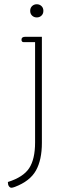

<svg xmlns="http://www.w3.org/2000/svg" viewBox="-20 -660 289 903"><path d="M122 -609Q122 -623 131 -631.5Q140 -640 153 -640Q166 -640 175 -631.5Q184 -623 184 -609Q184 -595 175 -586.5Q166 -578 153 -578Q140 -578 131 -586.5Q122 -595 122 -609ZM17 196Q90 173 117.5 130.5Q145 88 145 10V-462H90Q86 -462 83.5 -465Q81 -468 81 -473Q81 -487 99 -487H177V12Q177 92 149 142Q121 192 50 219Q39 223 34 223Q27 223 22 216Q17 209 17 196Z"/></svg>

Font: Maitree ExtraLight
Style: Regular
Weight: 250
Designer: CadsonDemak Team
Foundry: CadsonDemak
Version: Version 1.002